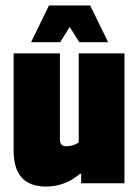

<svg xmlns="http://www.w3.org/2000/svg" viewBox="-20 -675 507 705"><path d="M149 10Q30 10 30 -122V-479H200V-163Q200 -138 222 -138Q250 -138 269 -152V-479H437V-2H278V-37H274Q219 10 149 10ZM311 -655 377 -520H271L236 -576L201 -520H94L160 -655Z"/></svg>

Font: Passion One
Style: Regular
Weight: 400
Designer: Alejandro Lo Celso
Foundry: Fontstage
Version: Version 1.002